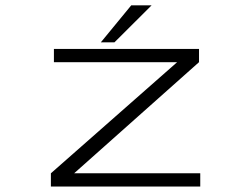

<svg xmlns="http://www.w3.org/2000/svg" viewBox="-20 -678 890 698"><path d="M346.5 -524 457 -658.5H531L396 -524ZM249.5 -48H708V0H165V-48L624 -452H176V-500H703.5V-452Z"/></svg>

Font: League Mono Wide UltraLight
Style: Regular
Weight: 200
Width: 8
Designer: Tyler Finck
Foundry: The League of Moveable Type / Tyler Finck
Version: Version 2.210